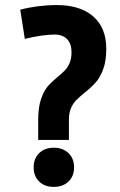

<svg xmlns="http://www.w3.org/2000/svg" viewBox="-20 -732 478 763"><path d="M131.8 -254.9Q131.8 -304.7 142.8 -337.4Q153.8 -370.1 169.4 -388.4Q185.1 -406.7 209.5 -426.8Q228.5 -442.4 239.3 -453.9Q250 -465.3 257.1 -482.7Q264.2 -500 264.2 -524.9Q264.2 -557.6 247.1 -575.9Q230 -594.2 198.7 -594.7Q149.9 -594.7 78.6 -577.6L60.5 -693.4Q92.3 -702.1 130.1 -707Q168 -711.9 205.1 -711.9Q299.3 -711.9 350.8 -666.5Q402.3 -621.1 402.3 -538.6Q402.3 -489.7 390.1 -457Q377.9 -424.3 360.8 -405Q343.8 -385.7 316.4 -363.8Q294.9 -346.2 282.7 -333.7Q270.5 -321.3 262.2 -302.5Q253.9 -283.7 253.9 -257.8V-175.8H131.8ZM113.8 -66.9Q113.8 -102.1 135.7 -123.5Q157.7 -145 193.8 -145Q230 -145 252.2 -123.5Q274.4 -102.1 274.4 -66.9Q274.4 -31.7 252.2 -10.5Q230 10.7 193.8 10.7Q157.7 10.7 135.7 -10.5Q113.8 -31.7 113.8 -66.9Z"/></svg>

Font: Selawik
Style: Bold
Weight: 700
Designer: Aaron Bell
Foundry: Microsoft Corporation
Version: Version 1.01